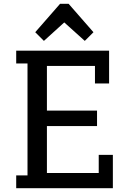

<svg xmlns="http://www.w3.org/2000/svg" viewBox="-20 -999 676 1019"><path d="M66 -662H126V-649V-68H66V0H579V-177H504V-81H229V-330H495V-412H229V-649H484V-556H559V-730H66ZM213 -782 321 -880 430 -782 476 -828 344 -979H299L167 -828Z"/></svg>

Font: Glegoo
Style: Bold
Weight: 700
Version: Version 2.0.1; ttfautohint (v0.9) -r 48 -G 60